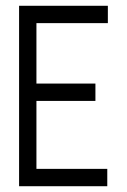

<svg xmlns="http://www.w3.org/2000/svg" viewBox="-20 -644 440 664"><path d="M46 0V-624H353V-564H106V-355H310V-295H106V-60H351V0Z"/></svg>

Font: Inconsolata Condensed
Style: Regular
Weight: 400
Width: 3
Monospace: yes
Designer: Raph Levien, Cyreal, Brenton Simpson
Foundry: Raph Levien, Cyreal, Google
Version: Version 3.000; ttfautohint (v1.8.2.53-6de2)